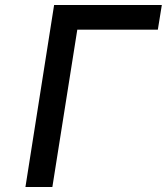

<svg xmlns="http://www.w3.org/2000/svg" viewBox="-20 -750 669 770"><path d="M82 0H190L290 -631H613L629 -730H197Z"/></svg>

Font: JetBrains Mono SemiBold
Style: Italic
Weight: 472
Italic angle: -9°
Monospace: yes
Designer: Philipp Nurullin, Konstantin Bulenkov
Foundry: JetBrains
Version: Version 2.305